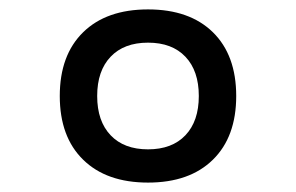

<svg xmlns="http://www.w3.org/2000/svg" viewBox="-20 -723 626 406"><path d="M293 -336.9Q205.1 -336.9 155.8 -385.3Q106.4 -433.6 106.4 -520Q106.4 -606.4 155.8 -654.8Q205.1 -703.1 293 -703.1Q380.9 -703.1 430.2 -654.8Q479.5 -606.4 479.5 -520Q479.5 -433.6 430.2 -385.3Q380.9 -336.9 293 -336.9ZM293 -407.2Q343.8 -407.2 372.1 -437Q400.4 -466.8 400.4 -520Q400.4 -573.2 372.1 -603Q343.8 -632.8 293 -632.8Q242.2 -632.8 213.9 -603Q185.5 -573.2 185.5 -520Q185.5 -466.8 213.9 -437Q242.2 -407.2 293 -407.2Z"/></svg>

Font: CaskaydiaMono NF SemiLight
Style: Regular
Weight: 350
Designer: Aaron Bell
Foundry: Saja Typeworks
Version: Version 2111.001; ttfautohint (v1.8.4);Nerd Fonts 3.1.1